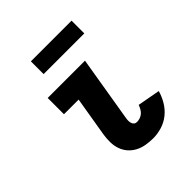

<svg xmlns="http://www.w3.org/2000/svg" viewBox="-200 -860 1001 1001"><g transform="rotate(-45 300.0 -359.5)"><path d="M356 8Q329 8 303 3.5Q277 -1 255 -12.5Q233 -24 216.5 -42.5Q200 -61 191.5 -85Q183 -109 182.5 -135.5Q182 -162 186 -188L223 -410H115V-530H390L330 -169Q328 -159 328 -149.5Q328 -140 330.5 -131.5Q333 -123 339.5 -117.5Q346 -112 356 -112Q367 -112 379 -116Q391 -120 400 -128Q409 -136 415 -147Q421 -158 425 -169L550 -146Q541 -114 523.5 -84.5Q506 -55 479.5 -33.5Q453 -12 420.5 -2Q388 8 356 8ZM188 -633V-727H488V-633Z"/></g></svg>

Font: Iosevka Curly Slab HvEx
Style: Italic
Weight: 900
Width: 7
Italic angle: -9°
Monospace: yes
Designer: Belleve Invis
Foundry: Belleve Invis
Version: Version 11.1.0; ttfautohint (v1.8.3)